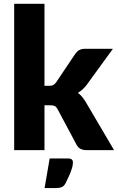

<svg xmlns="http://www.w3.org/2000/svg" viewBox="-20 -768 604 982"><path d="M207.5 -748.5V-329H230.5Q245 -329 252.5 -333.2Q260 -337.5 267.5 -347.5L365.5 -493.5Q374.5 -506 386 -512.2Q397.5 -518.5 415.5 -518.5H557.5L423.5 -334Q404.5 -309 378.5 -293Q390 -284.5 399.5 -273.2Q409 -262 417.5 -248L563.5 0H423.5Q406 0 393.5 -5.8Q381 -11.5 372.5 -26L274.5 -209.5Q267.5 -222 260 -225.8Q252.5 -229.5 237.5 -229.5H207.5V0H52.5V-748.5ZM329 42.5Q337 42.5 342 44.5Q347 46.5 349.2 49.8Q351.5 53 352.2 56.5Q353 60 353 63Q353 67.5 352 75Q351 82.5 347.2 95Q343.5 107.5 336 125.2Q328.5 143 316 168Q307.5 184.5 295 189.2Q282.5 194 263 194H208L234 42.5Z"/></svg>

Font: Lato 2
Style: Regular
Weight: 900
Designer: Lukasz Dziedzic with Adam Twardoch and Botio Nikoltchev
Foundry: tyPoland Lukasz Dziedzic
Version: Version 2.015; 2015-08-06; http://www.latofonts.com/